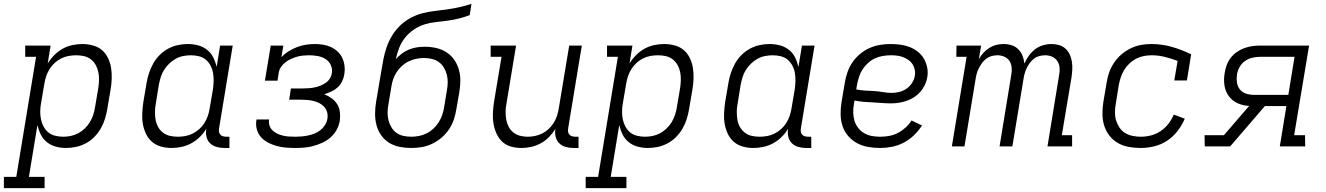

<svg xmlns="http://www.w3.org/2000/svg" viewBox="-68 -755 6838 990"><path d="M-48 215V157H16L118 -462H62V-520H193L178 -428Q193 -452 212.5 -471.5Q232 -491 255.5 -504Q279 -517 305.5 -522.5Q332 -528 357 -528Q385 -528 412 -520.5Q439 -513 458.5 -496Q478 -479 489.5 -454.5Q501 -430 505 -403.5Q509 -377 508 -348.5Q507 -320 502 -292L485 -192Q481 -167 473 -141.5Q465 -116 451.5 -92.5Q438 -69 418.5 -49Q399 -29 374.5 -16Q350 -3 324 2.5Q298 8 272 8Q245 8 219.5 1Q194 -6 174 -22Q154 -38 142.5 -61Q131 -84 125 -110L81 157H162V215ZM258 -50Q277 -50 297 -54Q317 -58 335.5 -68Q354 -78 369.5 -93Q385 -108 395.5 -125.5Q406 -143 412.5 -162.5Q419 -182 422 -202L439 -302Q442 -322 442.5 -343Q443 -364 439 -383.5Q435 -403 425.5 -420Q416 -437 400.5 -449Q385 -461 365.5 -465.5Q346 -470 325 -470Q306 -470 286 -466.5Q266 -463 248 -454Q230 -445 214.5 -431Q199 -417 188 -399.5Q177 -382 170.5 -363Q164 -344 161 -325L144 -225Q140 -204 139.5 -182.5Q139 -161 143 -141Q147 -121 156.5 -103Q166 -85 181 -72.5Q196 -60 216.5 -55Q237 -50 258 -50Z M816 8Q788 8 761.5 0.5Q735 -7 715.5 -24Q696 -41 684.5 -65.5Q673 -90 668.5 -116.5Q664 -143 665.5 -171.5Q667 -200 671 -228L688 -328Q692 -353 700.5 -378.5Q709 -404 722 -427.5Q735 -451 755 -471Q775 -491 799 -504Q823 -517 849 -522.5Q875 -528 901 -528Q928 -528 954 -521Q980 -514 1000 -498Q1020 -482 1031.5 -459Q1043 -436 1049 -410L1067 -520H1132L1062 -96Q1060 -86 1061 -77Q1062 -68 1067.5 -61.5Q1073 -55 1081.5 -52.5Q1090 -50 1099 -50H1115V8H1089Q1068 8 1048.5 2.5Q1029 -3 1015 -16.5Q1001 -30 996.5 -50.5Q992 -71 996 -92Q982 -68 962 -48.5Q942 -29 918 -16Q894 -3 867.5 2.5Q841 8 816 8ZM849 -50Q868 -50 887.5 -53.5Q907 -57 925 -66Q943 -75 959 -89Q975 -103 986 -120.5Q997 -138 1003.5 -157Q1010 -176 1013 -195L1030 -295Q1033 -316 1033.5 -337.5Q1034 -359 1030.5 -379Q1027 -399 1017.5 -417Q1008 -435 993 -447.5Q978 -460 957.5 -465Q937 -470 916 -470Q897 -470 876.5 -466Q856 -462 838 -452Q820 -442 804.5 -427Q789 -412 778 -394.5Q767 -377 761 -357.5Q755 -338 751 -318L735 -218Q731 -198 731 -177Q731 -156 734.5 -136.5Q738 -117 747.5 -100Q757 -83 772.5 -71Q788 -59 808 -54.5Q828 -50 849 -50Z M1455 8Q1430 8 1405.5 6Q1381 4 1358 -2.5Q1335 -9 1314.5 -19.5Q1294 -30 1278.5 -47Q1263 -64 1256.5 -87.5Q1250 -111 1254 -135L1255 -139H1320L1319 -137Q1317 -121 1322 -106.5Q1327 -92 1338 -82Q1349 -72 1362.5 -65.5Q1376 -59 1391.5 -55.5Q1407 -52 1423 -51Q1439 -50 1455 -50Q1471 -50 1487.5 -51.5Q1504 -53 1521 -56.5Q1538 -60 1554 -66.5Q1570 -73 1584 -84Q1598 -95 1607.5 -110Q1617 -125 1620 -142Q1623 -159 1619 -175Q1615 -191 1604.5 -203Q1594 -215 1580 -222.5Q1566 -230 1550 -234Q1534 -238 1517.5 -239.5Q1501 -241 1484 -241H1423L1432 -299H1493Q1508 -299 1523 -300Q1538 -301 1553 -304Q1568 -307 1582 -312.5Q1596 -318 1609.5 -326.5Q1623 -335 1632 -349Q1641 -363 1643 -377Q1647 -400 1637.5 -420Q1628 -440 1610 -451Q1592 -462 1570.5 -466Q1549 -470 1526 -470Q1511 -470 1495.5 -468.5Q1480 -467 1465 -463Q1450 -459 1434.5 -452Q1419 -445 1406 -435.5Q1393 -426 1383 -412.5Q1373 -399 1370 -384L1363 -339H1298L1328 -520H1393L1383 -460Q1400 -478 1421 -491Q1442 -504 1464.5 -512.5Q1487 -521 1509.5 -524.5Q1532 -528 1555 -528Q1577 -528 1598.5 -524.5Q1620 -521 1639 -512Q1658 -503 1673.5 -488.5Q1689 -474 1697.5 -455Q1706 -436 1708.5 -414.5Q1711 -393 1707 -370Q1704 -352 1695.5 -334.5Q1687 -317 1672.5 -304Q1658 -291 1640 -283Q1622 -275 1604 -269Q1624 -261 1641.5 -248.5Q1659 -236 1670.5 -218Q1682 -200 1684.5 -177.5Q1687 -155 1684 -132Q1680 -108 1668 -86Q1656 -64 1637 -47Q1618 -30 1595 -19.5Q1572 -9 1548.5 -2.5Q1525 4 1501.5 6Q1478 8 1455 8Z M2052 8Q2021 8 1991.5 2Q1962 -4 1938 -19Q1914 -34 1897.5 -57.5Q1881 -81 1873.5 -109Q1866 -137 1866 -167Q1866 -197 1871 -228L1898 -388Q1903 -419 1909 -450Q1915 -481 1925.5 -511.5Q1936 -542 1953.5 -571Q1971 -600 1995.5 -623.5Q2020 -647 2050 -663Q2080 -679 2111.5 -687Q2143 -695 2174.5 -698.5Q2206 -702 2237.5 -706.5Q2269 -711 2300.5 -718Q2332 -725 2363 -735L2354 -677Q2325 -666 2296 -659Q2267 -652 2237.5 -648Q2208 -644 2178.5 -641Q2149 -638 2120.5 -629Q2092 -620 2066 -602.5Q2040 -585 2020.5 -560.5Q2001 -536 1990 -507.5Q1979 -479 1973 -450Q1987 -466 2004.5 -479Q2022 -492 2042 -500Q2062 -508 2082 -511Q2102 -514 2122 -514Q2152 -514 2181 -507.5Q2210 -501 2234 -485.5Q2258 -470 2274 -447Q2290 -424 2298 -396Q2306 -368 2305.5 -338Q2305 -308 2300 -278L2285 -192Q2281 -165 2272 -138.5Q2263 -112 2247 -88Q2231 -64 2208.5 -45Q2186 -26 2160 -13.5Q2134 -1 2106.5 3.5Q2079 8 2052 8ZM2053 -50Q2073 -50 2093 -54Q2113 -58 2132 -67.5Q2151 -77 2167 -92Q2183 -107 2194 -124.5Q2205 -142 2212 -162Q2219 -182 2222 -202L2236 -287Q2240 -308 2240.5 -329Q2241 -350 2236 -369.5Q2231 -389 2221 -406Q2211 -423 2195.5 -434.5Q2180 -446 2159.5 -451Q2139 -456 2118 -456Q2099 -456 2079 -452Q2059 -448 2040 -439Q2021 -430 2005 -415.5Q1989 -401 1977.5 -383.5Q1966 -366 1959.5 -347Q1953 -328 1950 -308L1935 -218Q1931 -197 1930.5 -176Q1930 -155 1935 -135.5Q1940 -116 1950 -99Q1960 -82 1975.5 -70.5Q1991 -59 2011.5 -54.5Q2032 -50 2053 -50Z M2621 8Q2592 8 2566 0.5Q2540 -7 2521.5 -24.5Q2503 -42 2492 -66.5Q2481 -91 2476.5 -117.5Q2472 -144 2473.5 -172Q2475 -200 2479 -228L2518 -462H2462V-520H2593L2543 -218Q2539 -198 2539 -177.5Q2539 -157 2542.5 -137.5Q2546 -118 2555 -101Q2564 -84 2579 -72Q2594 -60 2613.5 -55Q2633 -50 2653 -50Q2672 -50 2691 -54Q2710 -58 2728 -67Q2746 -76 2761 -90Q2776 -104 2787 -121.5Q2798 -139 2804 -157.5Q2810 -176 2813 -195L2867 -520H2932L2862 -96Q2860 -86 2861 -77Q2862 -68 2867.5 -61.5Q2873 -55 2881.5 -52.5Q2890 -50 2899 -50H2915V8H2889Q2868 8 2848.5 2.5Q2829 -3 2815.5 -16.5Q2802 -30 2797 -50Q2792 -70 2796 -91Q2782 -68 2763 -48.5Q2744 -29 2720 -16Q2696 -3 2670.5 2.5Q2645 8 2621 8Z M2952 215V157H3016L3118 -462H3062V-520H3193L3178 -428Q3193 -452 3212.5 -471.5Q3232 -491 3255.5 -504Q3279 -517 3305.5 -522.5Q3332 -528 3357 -528Q3385 -528 3412 -520.5Q3439 -513 3458.5 -496Q3478 -479 3489.5 -454.5Q3501 -430 3505 -403.5Q3509 -377 3508 -348.5Q3507 -320 3502 -292L3485 -192Q3481 -167 3473 -141.5Q3465 -116 3451.5 -92.5Q3438 -69 3418.5 -49Q3399 -29 3374.5 -16Q3350 -3 3324 2.5Q3298 8 3272 8Q3245 8 3219.5 1Q3194 -6 3174 -22Q3154 -38 3142.5 -61Q3131 -84 3125 -110L3081 157H3162V215ZM3258 -50Q3277 -50 3297 -54Q3317 -58 3335.5 -68Q3354 -78 3369.5 -93Q3385 -108 3395.5 -125.5Q3406 -143 3412.5 -162.5Q3419 -182 3422 -202L3439 -302Q3442 -322 3442.5 -343Q3443 -364 3439 -383.5Q3435 -403 3425.5 -420Q3416 -437 3400.5 -449Q3385 -461 3365.5 -465.5Q3346 -470 3325 -470Q3306 -470 3286 -466.5Q3266 -463 3248 -454Q3230 -445 3214.5 -431Q3199 -417 3188 -399.5Q3177 -382 3170.5 -363Q3164 -344 3161 -325L3144 -225Q3140 -204 3139.5 -182.5Q3139 -161 3143 -141Q3147 -121 3156.5 -103Q3166 -85 3181 -72.5Q3196 -60 3216.5 -55Q3237 -50 3258 -50Z M3816 8Q3788 8 3761.5 0.5Q3735 -7 3715.5 -24Q3696 -41 3684.5 -65.5Q3673 -90 3668.5 -116.5Q3664 -143 3665.5 -171.5Q3667 -200 3671 -228L3688 -328Q3692 -353 3700.5 -378.5Q3709 -404 3722 -427.5Q3735 -451 3755 -471Q3775 -491 3799 -504Q3823 -517 3849 -522.5Q3875 -528 3901 -528Q3928 -528 3954 -521Q3980 -514 4000 -498Q4020 -482 4031.5 -459Q4043 -436 4049 -410L4067 -520H4132L4062 -96Q4060 -86 4061 -77Q4062 -68 4067.5 -61.5Q4073 -55 4081.5 -52.5Q4090 -50 4099 -50H4115V8H4089Q4068 8 4048.5 2.5Q4029 -3 4015 -16.5Q4001 -30 3996.5 -50.5Q3992 -71 3996 -92Q3982 -68 3962 -48.5Q3942 -29 3918 -16Q3894 -3 3867.5 2.5Q3841 8 3816 8ZM3849 -50Q3868 -50 3887.5 -53.5Q3907 -57 3925 -66Q3943 -75 3959 -89Q3975 -103 3986 -120.5Q3997 -138 4003.5 -157Q4010 -176 4013 -195L4030 -295Q4033 -316 4033.5 -337.5Q4034 -359 4030.5 -379Q4027 -399 4017.5 -417Q4008 -435 3993 -447.5Q3978 -460 3957.5 -465Q3937 -470 3916 -470Q3897 -470 3876.5 -466Q3856 -462 3838 -452Q3820 -442 3804.5 -427Q3789 -412 3778 -394.5Q3767 -377 3761 -357.5Q3755 -338 3751 -318L3735 -218Q3731 -198 3731 -177Q3731 -156 3734.5 -136.5Q3738 -117 3747.5 -100Q3757 -83 3772.5 -71Q3788 -59 3808 -54.5Q3828 -50 3849 -50Z M4470 8Q4438 8 4407.5 2.5Q4377 -3 4351 -17Q4325 -31 4305.5 -53.5Q4286 -76 4276.5 -104.5Q4267 -133 4266.5 -164.5Q4266 -196 4271 -228L4288 -328Q4292 -355 4301.5 -382Q4311 -409 4327 -433Q4343 -457 4366.5 -476.5Q4390 -496 4416 -507.5Q4442 -519 4469.5 -523.5Q4497 -528 4524 -528Q4550 -528 4575.5 -524.5Q4601 -521 4623.5 -512Q4646 -503 4665 -488Q4684 -473 4696 -452Q4708 -431 4713 -406Q4718 -381 4713 -355Q4710 -336 4700.5 -316.5Q4691 -297 4677 -281Q4663 -265 4645 -253.5Q4627 -242 4606.5 -235Q4586 -228 4566 -225Q4546 -222 4526 -222Q4502 -222 4479 -224Q4456 -226 4432 -227Q4408 -228 4384.5 -230Q4361 -232 4338 -237L4335 -218Q4331 -196 4331.5 -174Q4332 -152 4338 -132Q4344 -112 4357 -95.5Q4370 -79 4387.5 -68.5Q4405 -58 4426.5 -54Q4448 -50 4470 -50Q4493 -50 4516 -54Q4539 -58 4560.5 -69Q4582 -80 4601 -97Q4620 -114 4632 -134L4686 -108Q4669 -81 4644.5 -57.5Q4620 -34 4591 -19Q4562 -4 4531 2Q4500 8 4470 8ZM4530 -276Q4549 -276 4569 -281Q4589 -286 4606 -297.5Q4623 -309 4634.5 -327Q4646 -345 4649 -364Q4652 -380 4648.5 -396Q4645 -412 4637 -424.5Q4629 -437 4616 -446Q4603 -455 4588.5 -460.5Q4574 -466 4558 -468Q4542 -470 4525 -470Q4505 -470 4484 -466.5Q4463 -463 4443.5 -454Q4424 -445 4407.5 -430Q4391 -415 4379.5 -397Q4368 -379 4361.5 -359Q4355 -339 4351 -318L4347 -294Q4370 -289 4393 -288Q4416 -287 4439.5 -285.5Q4463 -284 4485 -280Q4507 -276 4530 -276Z M4840 0 4916 -462H4863L4864 -520H4991L4979 -450Q4989 -468 5003 -483Q5017 -498 5034 -508.5Q5051 -519 5069.5 -523.5Q5088 -528 5107 -528Q5129 -528 5149 -521.5Q5169 -515 5183 -500.5Q5197 -486 5204.5 -467Q5212 -448 5214 -427Q5223 -448 5236.5 -467Q5250 -486 5268.5 -500.5Q5287 -515 5309.5 -521.5Q5332 -528 5353 -528Q5374 -528 5393 -522.5Q5412 -517 5426 -504Q5440 -491 5448 -473.5Q5456 -456 5459 -436.5Q5462 -417 5461 -397Q5460 -377 5457 -356L5407 -58H5460V0H5333L5393 -367Q5397 -386 5395.5 -405.5Q5394 -425 5384 -440Q5374 -455 5357.5 -462.5Q5341 -470 5321 -470Q5307 -470 5291.5 -466Q5276 -462 5263.5 -452.5Q5251 -443 5241.5 -430Q5232 -417 5225.5 -403Q5219 -389 5215 -374.5Q5211 -360 5209 -345L5152 0H5086L5146 -367Q5150 -386 5148.5 -405.5Q5147 -425 5137.5 -440Q5128 -455 5111 -462.5Q5094 -470 5075 -470Q5060 -470 5045 -466Q5030 -462 5017.5 -452.5Q5005 -443 4995.5 -430Q4986 -417 4979 -403Q4972 -389 4968 -374.5Q4964 -360 4962 -345L4905 0Z M5813 8Q5782 8 5752 2.5Q5722 -3 5696.5 -17.5Q5671 -32 5653 -55Q5635 -78 5626 -106Q5617 -134 5616.5 -165.5Q5616 -197 5621 -228L5638 -328Q5642 -355 5651 -381Q5660 -407 5676 -431Q5692 -455 5714 -474Q5736 -493 5761.5 -505.5Q5787 -518 5814 -523Q5841 -528 5868 -528Q5924 -528 5975.5 -513Q6027 -498 6074 -475L6052 -340H5987L6004 -441Q5972 -453 5938.5 -461.5Q5905 -470 5870 -470Q5850 -470 5829.5 -466Q5809 -462 5790.5 -452.5Q5772 -443 5756 -428Q5740 -413 5729 -395Q5718 -377 5711.5 -357.5Q5705 -338 5701 -318L5685 -218Q5681 -197 5681 -175Q5681 -153 5687 -133.5Q5693 -114 5704.5 -97Q5716 -80 5733 -69.5Q5750 -59 5771 -54.5Q5792 -50 5814 -50Q5840 -50 5866 -56.5Q5892 -63 5915.5 -78.5Q5939 -94 5956.5 -116.5Q5974 -139 5984 -164L6041 -143Q6027 -110 6004 -80Q5981 -50 5950 -29.5Q5919 -9 5883.5 -0.5Q5848 8 5813 8Z M6144 0 6143 -58H6243L6373 -209Q6341 -210 6313 -223Q6285 -236 6267.5 -260Q6250 -284 6245.5 -315.5Q6241 -347 6247 -380Q6250 -400 6257.5 -420Q6265 -440 6278 -457Q6291 -474 6309 -486.5Q6327 -499 6347 -506.5Q6367 -514 6387.5 -517Q6408 -520 6428 -520H6682L6605 -58H6661L6662 0H6531L6565 -208H6454L6275 0ZM6575 -266 6607 -462H6428Q6408 -462 6388 -457Q6368 -452 6351 -440Q6334 -428 6323.5 -409Q6313 -390 6310 -370Q6307 -350 6310 -329.5Q6313 -309 6325 -294Q6337 -279 6356 -272.5Q6375 -266 6396 -266Z"/></svg>

Font: Iosevka Etoile Light
Style: Italic
Weight: 300
Italic angle: -9°
Designer: Belleve Invis
Foundry: Belleve Invis
Version: Version 22.1.2; ttfautohint (v1.8.4)